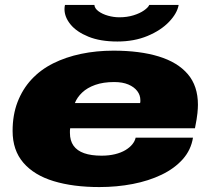

<svg xmlns="http://www.w3.org/2000/svg" viewBox="-20 -745 851 777"><path d="M382 12Q276 12 197 -12Q118 -36 74.5 -86.5Q31 -137 31 -215Q31 -280 51 -332Q71 -384 107 -423Q144 -463 195 -488.5Q246 -514 308 -527Q370 -540 439 -540Q546 -540 622.5 -516.5Q699 -493 740 -445Q781 -397 781 -321Q781 -308 779 -287Q777 -266 769 -226H264Q263 -221 263 -216.5Q263 -212 263 -207Q263 -176 277.5 -155.5Q292 -135 320.5 -125Q349 -115 391 -115Q421 -115 445.5 -121Q470 -127 487.5 -137.5Q505 -148 515.5 -161Q526 -174 529 -188H761Q753 -138 719.5 -100.5Q686 -63 634 -38Q582 -13 517.5 -0.5Q453 12 382 12ZM283 -328H547Q548 -331 548 -334Q548 -337 548 -340Q548 -360 535.5 -376.5Q523 -393 499.5 -403Q476 -413 442 -413Q398 -413 365.5 -401.5Q333 -390 312.5 -370.5Q292 -351 283 -328ZM455 -577Q386 -577 338 -596.5Q290 -616 265.5 -646Q241 -676 241 -708Q241 -713 241.5 -717Q242 -721 243 -725H362Q363 -711 378.5 -699.5Q394 -688 417 -681.5Q440 -675 463 -675Q494 -675 520 -683Q546 -691 563 -703Q580 -715 584 -725H703Q697 -691 664 -656.5Q631 -622 577 -599.5Q523 -577 455 -577Z"/></svg>

Font: Archivo Expanded Black
Style: Italic
Weight: 900
Width: 7
Italic angle: -10°
Designer: Hector Gatti
Foundry: Omnibus-Type
Version: Version 2.001